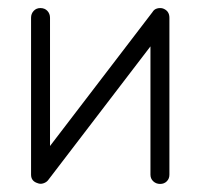

<svg xmlns="http://www.w3.org/2000/svg" viewBox="-20 -442 497 476"><path d="M377 14Q367 14 360 7.5Q353 1 353 -9V-327L99 5Q95 10 87.5 12.5Q80 15 73 12Q57 7 57 -9V-398Q57 -408 63.5 -415Q70 -422 80 -422Q91 -422 97.5 -415Q104 -408 104 -398V-80L358 -412Q362 -419 369.5 -421Q377 -423 384 -421Q400 -415 400 -398V-9Q400 1 393.5 7.5Q387 14 377 14Z"/></svg>

Font: Zen Kurenaido
Style: Regular
Weight: 400
Designer: Yoshimichi Ohira
Foundry: Positype
Version: Version 1.001